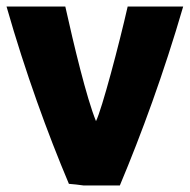

<svg xmlns="http://www.w3.org/2000/svg" viewBox="-25 -558 581 588"><path d="M269 -187C287 -223 340 -423 366 -538H536C477 -335 408 -147 342 10H231C219 8 198 6 186 5C121 -149 53 -335 -5 -538H175C201 -421 240 -258 269 -187Z"/></svg>

Font: Repo ExtraBold
Style: Bold
Weight: 700
Designer: Stefan Peev
Foundry: Context Ltd
Version: Version 1.502